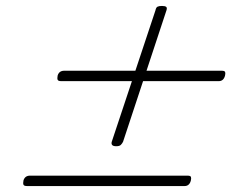

<svg xmlns="http://www.w3.org/2000/svg" viewBox="-20 -731 803 646"><path d="M371 -239Q361 -239 357.5 -243Q354 -247 356 -254L503 -696Q505 -706 510 -708.5Q515 -711 525 -711Q535 -711 539 -708Q543 -705 540 -696L394 -254Q391 -248 386.5 -243.5Q382 -239 371 -239ZM71 -105Q61 -105 59 -109.5Q57 -114 59 -124Q64 -140 81 -140H611Q621 -140 622.5 -135.5Q624 -131 622 -123Q617 -105 601 -105ZM186 -458Q176 -458 174 -462.5Q172 -467 174 -477Q179 -493 196 -493H726Q736 -493 737.5 -488.5Q739 -484 737 -476Q732 -458 716 -458Z"/></svg>

Font: Playwrite CO Thin
Style: Regular
Weight: 250
Version: Version 1.002